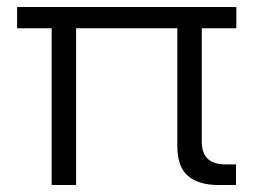

<svg xmlns="http://www.w3.org/2000/svg" viewBox="-20 -530 726 550"><path d="M128 0V-449H29V-510H657V-449H558V-124Q558 -59 626 -59H656V0H606Q549 0 518.5 -26Q488 -52 488 -112V-449H198V0Z"/></svg>

Font: MuseoModerno Light
Style: Regular
Weight: 300
Designer: Pablo Cosgaya, Héctor Gatti, Marcela Romero, and the Authors of The MuseoModerno Project.
Foundry: Omnibus-Type Team
Version: Version 1.001